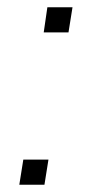

<svg xmlns="http://www.w3.org/2000/svg" viewBox="-20 -507 252 527"><path d="M100 -418 110 -487H179L168 -418ZM33 0 44 -69H113L102 0Z"/></svg>

Font: Nunito Sans 10pt SemiCondensed ExtraLight
Style: Italic
Weight: 250
Width: 4
Italic angle: -9°
Designer: Vernon Adams
Foundry: Vernon Adams
Version: Version 3.101;gftools[0.9.27]